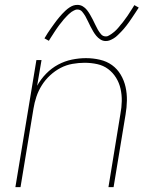

<svg xmlns="http://www.w3.org/2000/svg" viewBox="-20 -766 640 786"><path d="M43 0 129 -520H150L132 -415Q147 -442 169 -464.5Q191 -487 218 -501.5Q245 -516 274.5 -522Q304 -528 332 -528Q361 -528 389 -521.5Q417 -515 438.5 -499.5Q460 -484 474 -460.5Q488 -437 494 -410Q500 -383 499.5 -354.5Q499 -326 494 -297L445 0H424L473 -300Q478 -326 478.5 -352Q479 -378 473.5 -402.5Q468 -427 455 -448Q442 -469 422.5 -483.5Q403 -498 378 -503.5Q353 -509 326 -509Q302 -509 276.5 -504.5Q251 -500 228 -488Q205 -476 185 -457.5Q165 -439 151 -416.5Q137 -394 129 -370Q121 -346 117 -321L64 0ZM413 -598Q401 -598 391 -604.5Q381 -611 374 -619.5Q367 -628 361.5 -637.5Q356 -647 350.5 -657.5Q345 -668 340 -679Q335 -690 329.5 -699.5Q324 -709 316.5 -718Q309 -727 297 -727Q292 -727 289.5 -726Q287 -725 282.5 -723Q278 -721 273 -717.5Q268 -714 262 -708.5Q256 -703 253 -699.5Q250 -696 247 -693Q244 -690 241 -686.5Q238 -683 235.5 -679.5Q233 -676 229.5 -672Q226 -668 223 -664Q220 -660 216.5 -655Q213 -650 209.5 -645Q206 -640 202.5 -634.5Q199 -629 195.5 -623.5Q192 -618 188 -612Q184 -606 180 -599L162 -609Q169 -621 175.5 -631Q182 -641 188.5 -650Q195 -659 201 -667.5Q207 -676 212.5 -683Q218 -690 223.5 -696.5Q229 -703 234 -708.5Q239 -714 247.5 -722Q256 -730 264.5 -735.5Q273 -741 280.5 -743.5Q288 -746 297 -746Q309 -746 319 -740Q329 -734 336 -725Q343 -716 348.5 -706.5Q354 -697 359.5 -686.5Q365 -676 370 -665Q375 -654 380.5 -644.5Q386 -635 393.5 -626Q401 -617 413 -617Q418 -617 420.5 -618Q423 -619 427.5 -621.5Q432 -624 437 -627.5Q442 -631 448 -636Q454 -641 457 -644.5Q460 -648 463 -651Q466 -654 468.5 -657.5Q471 -661 474 -664.5Q477 -668 480.5 -672Q484 -676 487 -680.5Q490 -685 493.5 -689.5Q497 -694 500.5 -699Q504 -704 507.5 -709.5Q511 -715 514.5 -720.5Q518 -726 522 -732Q526 -738 530 -745L548 -735Q541 -724 534 -713.5Q527 -703 521 -694Q515 -685 509 -676.5Q503 -668 497.5 -661Q492 -654 486.5 -647.5Q481 -641 476 -636Q471 -631 462.5 -622.5Q454 -614 445.5 -609Q437 -604 429.5 -601Q422 -598 413 -598Z"/></svg>

Font: Iosevka SS04 Thin Extended
Style: Italic
Weight: 100
Width: 7
Italic angle: -9°
Monospace: yes
Designer: Belleve Invis
Foundry: Belleve Invis
Version: Version 19.0.0; ttfautohint (v1.8.4)